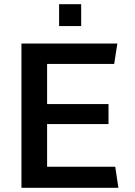

<svg xmlns="http://www.w3.org/2000/svg" viewBox="-20 -893 640 913"><path d="M82 0V-686H538L523 -589H204V-398H496V-303H204V-100H528L543 0ZM261 -769V-873H366V-769Z"/></svg>

Font: Chivo Mono Medium Medium
Style: Regular
Weight: 500
Monospace: yes
Version: Version 1.008